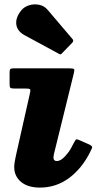

<svg xmlns="http://www.w3.org/2000/svg" viewBox="-20 -830 464 871"><path d="M75 -781Q50 -749 54 -718.8Q58 -688.5 92 -670L247 -586Q252.5 -582.5 255.2 -583.5Q258 -584.5 262 -589L308 -636.5Q316.5 -645.5 307.5 -654.5L196 -785.5Q181 -803.5 157.8 -808.2Q134.5 -813 111.8 -806Q89 -799 75 -781ZM314.5 -496Q319 -512.5 316 -516.2Q313 -520 293 -520H42.5Q31 -520 27.2 -516.8Q23.5 -513.5 23.5 -501.5V-448.5Q23.5 -435.5 26.8 -432Q30 -428.5 43 -428.5H96Q114.5 -428.5 116.8 -424.2Q119 -420 115.5 -405.5L52.5 -125.5Q50.5 -115.5 47.5 -100.2Q44.5 -85 44.5 -73Q44.5 -30.5 75.5 -4.8Q106.5 21 161 21Q234.5 21 293 -22.2Q351.5 -65.5 388.5 -139.5Q395 -152 397.8 -159.2Q400.5 -166.5 387 -173.5L343 -193Q328 -200 324.5 -196.8Q321 -193.5 314 -180Q302 -154.5 288.5 -136.8Q275 -119 262.2 -109.2Q249.5 -99.5 237.5 -99.5Q222.5 -99.5 222.5 -115Q222.5 -119 223.5 -124.5Q224.5 -130 225.5 -134.5Z"/></svg>

Font: Besley ExtraBold
Style: Italic
Weight: 800
Italic angle: -13°
Designer: Owen Earl
Foundry: indestructible type*
Version: Version 2.001